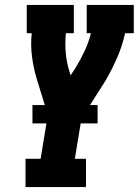

<svg xmlns="http://www.w3.org/2000/svg" viewBox="-20 -755 560 775"><path d="M83 0V-114H144L173 -291L130 -431Q116 -476 109.5 -524Q103 -572 108 -621H88V-735H278V-621H246Q242 -580 245.5 -540.5Q249 -501 261 -464L265 -451L283 -478Q304 -512 321 -548Q338 -584 347 -621H330V-735H520V-621H485Q474 -571 453 -522.5Q432 -474 405 -428L404 -427Q403 -425 401.5 -422.5Q400 -420 398 -417L309 -277L282 -114H327V0ZM111 -257V-331H374V-257Z"/></svg>

Font: Iosevka Curly Slab HvObl
Style: Regular
Weight: 900
Italic angle: -9°
Monospace: yes
Designer: Belleve Invis
Foundry: Belleve Invis
Version: Version 11.1.0; ttfautohint (v1.8.3)